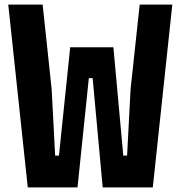

<svg xmlns="http://www.w3.org/2000/svg" viewBox="-20 -820 790 840"><path d="M206 -430 221.3 -139.1H237.9L287.1 -613.1H476.1L519.4 -139.1H536L551.3 -430L591.2 -800H733.9L648.5 0H429.3L385.3 -478.2H368.7L319.1 0H101.5L16.1 -800H166.5Z"/></svg>

Font: Martian Mono Custom sWd Rg
Style: Regular
Weight: 400
Width: 6
Monospace: yes
Designer: Alex Havermale
Foundry: Evil Martians
Version: Version 1.000